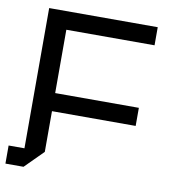

<svg xmlns="http://www.w3.org/2000/svg" viewBox="-90 -768 739 836"><g transform="rotate(10 280.0 -350.0)"><path d="M-10 0V-80H60V-700H540V-620H150V-340H520V-260H150V-80L70 0Z"/></g></svg>

Font: Tektur
Style: Regular
Weight: 400
Designer: Adam Jagosz
Foundry: Adam Jagosz
Version: Version 1.005;gftools[0.9.30]